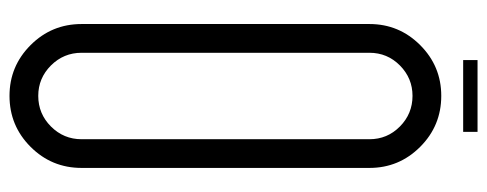

<svg xmlns="http://www.w3.org/2000/svg" viewBox="-326 -676 1010 398"><g transform="rotate(90 179.0 -477.0)"><path d="M178.7 8.3Q117.2 8.3 73.5 -35.4Q29.8 -79.1 29.8 -141.1V-737.8Q29.8 -799.3 73.5 -843Q117.2 -886.7 178.7 -886.7Q240.7 -886.7 284.4 -843Q328.1 -799.3 328.1 -737.8V-141.1Q328.1 -79.1 284.4 -35.4Q240.7 8.3 178.7 8.3ZM178.7 -51.3Q215.8 -51.3 242.2 -77.6Q268.6 -104 268.6 -141.1V-737.8Q268.6 -774.9 242.2 -801Q215.8 -827.1 178.7 -827.1Q142.1 -827.1 115.7 -801Q89.4 -774.9 89.4 -737.8V-141.1Q89.4 -104 115.7 -77.6Q142.1 -51.3 178.7 -51.3ZM253.4 -932.1H104.5V-961.9H253.4Z"/></g></svg>

Font: Ignotum
Style: Regular
Weight: 400
Designer: GGBot
Version: 0.10